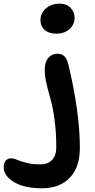

<svg xmlns="http://www.w3.org/2000/svg" viewBox="-195 -763 518 1043"><path d="M109.9 -580.1Q70.3 -580.1 47.6 -600.3Q24.9 -620.6 24.9 -652.8Q24.9 -691.9 54.7 -717.5Q84.5 -743.2 129.9 -743.2Q167.5 -743.2 188.7 -720.2Q210 -697.3 210 -666Q210 -629.4 182.4 -604.7Q154.8 -580.1 109.9 -580.1ZM33.2 259.8Q-63 259.8 -118.9 226.1Q-174.8 192.4 -174.8 145Q-174.8 122.6 -164.1 109.9Q-153.3 97.2 -133.8 97.2Q-121.1 97.2 -102.1 105.2Q-83 113.3 -51.3 121.6Q-19.5 129.9 23.9 129.9Q65.4 129.9 88.1 105.7Q110.8 81.5 110.8 36.1Q110.8 -43.5 101.1 -114.3Q91.3 -185.1 79.3 -225.3Q67.4 -265.6 57.6 -308.1Q47.9 -350.6 47.9 -380.9Q47.9 -426.3 67.9 -448.7Q87.9 -471.2 116.2 -471.2Q139.6 -471.2 154.1 -458Q168.5 -444.8 176.8 -411.1Q238.8 -150.9 238.8 40Q238.8 146.5 183.6 203.1Q128.4 259.8 33.2 259.8Z"/></svg>

Font: Shantell Sans Irregular
Style: Regular
Weight: 600
Designer: Stephen Nixon, Anya Danilova, Shantell Martin
Foundry: Arrow Type
Version: Version 1.006;[9816181b4]